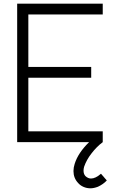

<svg xmlns="http://www.w3.org/2000/svg" viewBox="-20 -770 650 1040"><path d="M558.5 207.5Q539.5 228 510.5 241.5Q488 250 470 250Q450 250 432.2 242.2Q414.5 234.5 403 221Q378 194.5 378 156.5Q378 137.5 384.5 117.5Q403 58 462.5 0H73V-750H536.5V-691.5H133.5V-407.5H474V-349H133.5V-58.5H536.5V0Q519.5 12.5 504.5 27.8Q489.5 43 476 60.5Q448.5 95.5 435.5 133.5Q432.5 145 432.5 154Q432.5 172.5 442.5 183.5Q456.5 197 473 197Q497.5 197 527 171Z"/></svg>

Font: Russisch Sans Light
Style: Regular
Weight: 300
Designer: Michael Sharanda (font) & Cristiano Sobral (main changes)
Foundry: Michael Sharanda
Version: Version 2.00;September 8, 2020;FontCreator 13.0.0.2681 64-bi